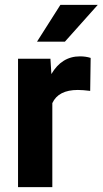

<svg xmlns="http://www.w3.org/2000/svg" viewBox="-20 -770 422 790"><path d="M132.3 -598.6H247.1L382.3 -750H228.5ZM353 -531.7C339.4 -536.1 324.7 -538.1 309.1 -538.1C258.8 -538.1 219.7 -513.7 191.4 -465.3L187.5 -528.3H54.2V0H195.3V-345.7C211.9 -381.8 247.1 -399.9 300.3 -399.9C314.9 -399.9 332 -398.4 351.1 -396Z"/></svg>

Font: Roboto
Style: Bold
Weight: 700
Designer: Google
Version: Version 2.137; 2017